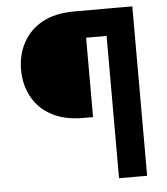

<svg xmlns="http://www.w3.org/2000/svg" viewBox="-52 -774 713 821"><g transform="rotate(-5 304.5 -363.5)"><path d="M480 -727.1V-610.8H337.9V-270H295.9Q215.3 -270 160.6 -299.8Q106.4 -328.1 77.6 -380.9Q48.8 -433.1 48.8 -498.5Q48.8 -563.5 77.6 -615.7Q106.4 -668 160.6 -697.3Q215.3 -727.1 295.9 -727.1ZM546.4 0H425.8V-727.1H546.4Z"/></g></svg>

Font: My Font
Style: Bold
Weight: 500
Designer: Rasmus Andersson
Foundry: rsms
Version: Version 0.001